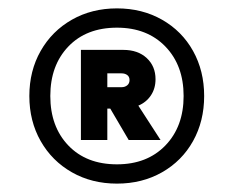

<svg xmlns="http://www.w3.org/2000/svg" viewBox="-20 -725 557 458"><path d="M467 -496Q467 -436 440.5 -388.5Q414 -341 366.5 -314Q319 -287 259 -287Q199 -287 151.5 -314Q104 -341 77 -388.5Q50 -436 50 -496Q50 -556 77 -603.5Q104 -651 151.5 -678Q199 -705 259 -705Q319 -705 366.5 -678Q414 -651 440.5 -603.5Q467 -556 467 -496ZM418 -496Q418 -569 374.5 -614Q331 -659 259 -659Q186 -659 143 -614Q100 -569 100 -496Q100 -423 143 -378Q186 -333 259 -333Q331 -333 374.5 -378Q418 -423 418 -496ZM310 -473 363 -391H287L243 -466H236V-391H173V-606H274Q309 -606 330 -586.5Q351 -567 351 -536Q351 -514 340 -497.5Q329 -481 310 -473ZM236 -517H270Q278 -517 283.5 -521.5Q289 -526 289 -534Q289 -542 283.5 -546Q278 -550 270 -550H236Z"/></svg>

Font: Poppins-Tabular Medium
Style: Regular
Weight: 500
Designer: Ninad Kale (Devanagari), Jonny Pinhorn (Latin)
Foundry: Indian Type Foundry
Version: Version 4.004